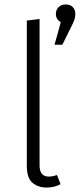

<svg xmlns="http://www.w3.org/2000/svg" viewBox="-20 -828 357 859"><path d="M157 -743V-88Q157 -38 198 -38Q209 -38 218 -40Q227 -42 235 -45L251 -4Q224 11 188 11Q150 11 125 -10.5Q100 -32 100 -86V-736ZM230 -766Q230 -784 242 -796Q254 -808 274 -808Q295 -808 306 -796Q317 -784 317 -766Q317 -754 313.5 -742Q310 -730 299 -709L259 -628H224L252 -729Q230 -741 230 -766Z"/></svg>

Font: Jldddboxgfspflltxgxzjzlszac
Style: Regular
Weight: 300
Designer: Carrois Corporate & Edenspiekermann
Foundry: Carrois Corporate GbR & Edenspiekermann AG
Version: Version 2.001